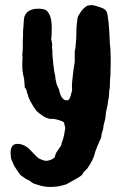

<svg xmlns="http://www.w3.org/2000/svg" viewBox="-20 -657 497 758"><path d="M264 -312Q264 -326 265 -335Q270 -384 272.5 -397Q275 -410 275 -413V-456Q278 -460 281 -505Q281 -553 285 -576Q285 -591 295 -604Q308 -626 326 -635H327Q342 -639 357.5 -634Q373 -629 375 -628.5Q377 -628 380.5 -626.5Q384 -625 385.5 -624.5Q387 -624 389.5 -622.5Q392 -621 393.5 -619.5Q395 -618 397 -616.5Q399 -615 400 -613Q410 -593 414 -481Q417 -463 417 -423.5Q417 -384 416 -370V-360Q414 -342 414 -333V-326Q414 -307 411 -297Q411 -274 406 -254Q406 -246 401.5 -228.5Q397 -211 397 -200Q398 -195 388 -158Q390 -154 381 -127Q381 -116 374 -101.5Q367 -87 362 -73.5Q357 -60 356 -58Q350 -27 324 9L308 25Q310 27 303 34Q297 41 243 70Q242 71 222.5 76Q203 81 178 81Q153 81 130 73Q116 70 105 63Q100 58 91 53Q86 53 62 35Q58 32 36 -2Q29 -18 28.5 -19.5Q28 -21 25.5 -26Q23 -31 22 -49Q20 -89 49 -89Q79 -89 105 -59Q113 -51 115 -48.5Q117 -46 124.5 -39Q132 -32 136.5 -30Q141 -28 148.5 -25Q156 -22 163 -22Q170 -22 181.5 -26.5Q193 -31 197 -38Q197 -48 208.5 -64Q220 -80 221 -82Q224 -96 227 -102Q233 -119 237 -147Q239 -149 233 -172Q233 -176 216.5 -181.5Q200 -187 188 -188Q168 -184 137 -208Q124 -218 121 -223.5Q118 -229 115.5 -231Q113 -233 111 -238Q90 -273 90 -283L86 -293Q86 -303 78 -311Q78 -313 75 -347Q68 -373 68 -394V-410L69 -431Q67 -439 70 -463V-501L71 -516V-537Q72 -538 72 -547L73 -557Q73 -567 74 -573Q74 -615 118 -622Q152 -625 164 -615Q187 -595 184 -532Q184 -514 182 -502Q188 -483 185 -469Q187 -462 187 -455V-440Q187 -436 190.5 -403Q194 -370 198 -358Q198 -345 202 -333Q202 -325 213 -303Q222 -258 247 -261Q257 -263 263 -295Q266 -298 264 -312Z"/></svg>

Font: Caveat Brush
Style: Regular
Weight: 400
Designer: Pablo Impallari
Foundry: Creative Lab NY
Version: Version 1.096; ttfautohint (v1.3)